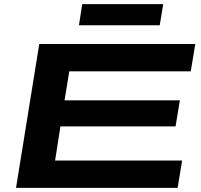

<svg xmlns="http://www.w3.org/2000/svg" viewBox="-20 -914 977 934"><path d="M58 0 171 -700H930L908 -567H317L294 -426H855L834 -299H274L248 -133H866L844 0ZM364 -791 380 -894H774L757 -791Z"/></svg>

Font: Georama ExtraExtended SemiBold
Style: Italic
Weight: 600
Width: 8
Italic angle: -9°
Designer: Jean-Baptiste Levee
Foundry: Production Type
Version: Version 1.000